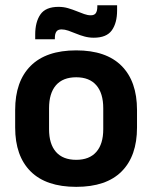

<svg xmlns="http://www.w3.org/2000/svg" viewBox="-20 -695 577 728"><path d="M269 13.5Q155 13.5 96.2 -45Q37.5 -103.5 37.5 -211.5V-278Q37.5 -386.5 96.2 -445.2Q155 -504 269 -504Q382.5 -504 441 -445.2Q499.5 -386.5 499.5 -278V-211.5Q499.5 -103.5 441.2 -45Q383 13.5 269 13.5ZM269 -89Q319 -89 345.2 -119Q371.5 -149 371.5 -205V-284.5Q371.5 -341.5 345.2 -371.8Q319 -402 269 -402Q218.5 -402 192.2 -371.8Q166 -341.5 166 -284.5V-205Q166 -149 192.2 -119Q218.5 -89 269 -89ZM335.5 -552Q317.5 -552 300.8 -556.5Q284 -561 268.5 -567.5Q253 -574 239 -578.8Q225 -583.5 213.5 -583.5Q199.5 -583.5 193.8 -575.2Q188 -567 188 -550.5V-546H113.5V-564Q113.5 -611.5 133.2 -640.2Q153 -669 202 -669Q221 -669 238 -664Q255 -659 270.2 -652.8Q285.5 -646.5 299 -641.8Q312.5 -637 324 -637Q338 -637 343.5 -645.5Q349 -654 349 -670V-675H424V-655.5Q424 -608 404 -580Q384 -552 335.5 -552Z"/></svg>

Font: Anek Kannada SemiBold
Style: Regular
Weight: 600
Version: Version 1.003